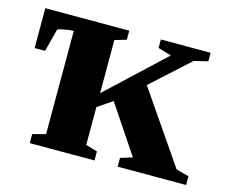

<svg xmlns="http://www.w3.org/2000/svg" viewBox="-73 -558 779 656"><g transform="rotate(15 316.5 -229.5)"><path d="M391 0V-31L433 -44L320 -213L268 -178V-44L309 -32V0H80V-32L126 -44V-409H122Q114 -409 97 -406Q78 -403 70 -399L49 -318H12V-459H309V-427L268 -415V-227L468 -414L421 -428V-458H597V-428L548 -416L415 -295L588 -43L633 -31V0Z"/></g></svg>

Font: Libra Serif Modern
Style: Bold
Weight: 700
Designer: Stefan Peev, Context Ltd
Foundry: Ascender Corporation
Version: Version 1.000